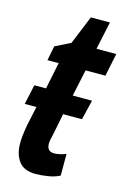

<svg xmlns="http://www.w3.org/2000/svg" viewBox="-106 -715 526 778"><g transform="rotate(15 157.0 -325.5)"><path d="M224 -10V-101Q209 -95 195.5 -92.5Q182 -90 175 -90Q144 -90 144 -123Q144 -131 146 -141Q148 -151 151 -163L169 -253H248L268 -336H187L211 -448H294L314 -544H231L256 -661H176L127 -541L63 -509L51 -448H98L75 -336H26L8 -253H57L40 -174Q31 -125 31 -95Q31 -49 52.5 -19.5Q74 10 124 10Q146 10 174.5 5.5Q203 1 224 -10Z"/></g></svg>

Font: Noto Sans Display Condensed
Style: Bold Italic
Weight: 700
Width: 3
Designer: Monotype Design team
Foundry: Monotype Imaging Inc.
Version: 1.000